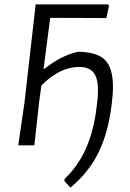

<svg xmlns="http://www.w3.org/2000/svg" viewBox="-20 -660 589 872"><path d="M493 -266Q493 -231 487 -184Q471 -55 426.5 34.5Q382 124 300 192L273 163V153Q335 94 370.5 14Q406 -66 419 -175Q425 -217 425 -249Q425 -306 404.5 -331Q384 -356 339 -356Q252 -356 168 -272L158 -199L136 0H63L91 -193L142 -640H471L475 -633L463 -578L208 -579L178 -348H183Q256 -407 334 -425Q420 -424 456.5 -388Q493 -352 493 -266Z"/></svg>

Font: Alegreya Sans SC
Style: Italic
Weight: 400
Italic angle: -7°
Designer: Juan Pablo del Peral
Foundry: Huerta Tipografica
Version: Version 2.008; ttfautohint (v1.6)